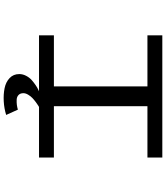

<svg xmlns="http://www.w3.org/2000/svg" viewBox="54 -794 941 1090"><g transform="rotate(90 525.0 -249.5)"><path d="M587.5 0Q584.5 2 579.2 5Q574 8 560.5 18Q547 28 536.8 37.8Q526.5 47.5 518 61.8Q509.5 76 509.5 88.5Q509.5 106.5 519.8 116.2Q530 126 546 126.8Q562 127.5 575.8 125.8Q589.5 124 603 120L633 186.5Q596 198 556.2 200.2Q516.5 202.5 481.5 195.5Q446.5 188.5 423.8 167Q401 145.5 401 112Q401 92 411 73Q421 54 435.5 41.2Q450 28.5 464.5 18.8Q479 9 489 4.5L499 0H181V-84.5H471V-615.5H181V-700H875V-615.5H583.5V-84.5H875V0Z"/></g></svg>

Font: League Mono Extended
Style: Regular
Weight: 400
Width: 9
Designer: Tyler Finck
Foundry: The League of Moveable Type / Tyler Finck
Version: Version 2.210